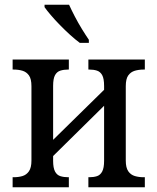

<svg xmlns="http://www.w3.org/2000/svg" viewBox="-20 -786 660 806"><path d="M33 0V-42H37Q58 -42 74.5 -47Q91 -52 101.5 -67Q112 -82 112 -112V-424Q112 -455 101.5 -469.5Q91 -484 74.5 -489Q58 -494 37 -494H33V-536H269V-494H266Q248 -494 233.5 -489.5Q219 -485 211 -470.5Q203 -456 203 -425V-199L417 -409V-425Q417 -456 409 -470.5Q401 -485 387 -489.5Q373 -494 355 -494H351V-536H588V-494H583Q563 -494 546 -489Q529 -484 518.5 -469.5Q508 -455 508 -424V-112Q508 -82 518.5 -67Q529 -52 546 -47Q563 -42 583 -42H588V0H351V-42H355Q373 -42 387 -46.5Q401 -51 409 -66Q417 -81 417 -111V-342L203 -131V-111Q203 -81 211 -66Q219 -51 233.5 -46.5Q248 -42 266 -42H269V0ZM315 -606Q296 -620 274.5 -639.5Q253 -659 231.5 -681Q210 -703 193 -723Q176 -743 167 -756V-766H270Q280 -744 294 -717Q308 -690 324 -664Q340 -638 353 -619V-606Z"/></svg>

Font: Noto Serif SemiCondensed
Style: Regular
Weight: 400
Width: 4
Designer: Monotype Design Team
Foundry: Monotype Imaging Inc.
Version: Version 2.013